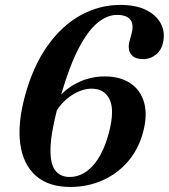

<svg xmlns="http://www.w3.org/2000/svg" viewBox="-20 -730 669 760"><path d="M456.5 -710.5Q518.5 -710.5 558.8 -690.2Q599 -670 616.2 -637.5Q633.5 -605 626.5 -568Q621 -533.5 598.5 -514.8Q576 -496 547 -496Q511.5 -496 497.8 -516.2Q484 -536.5 493.5 -570L500.5 -595.5Q510.5 -631.5 496.5 -651.2Q482.5 -671 442.5 -671Q405 -671 367 -640.5Q329 -610 292.5 -540.8Q256 -471.5 222 -355.5Q255 -389.5 299.8 -408.5Q344.5 -427.5 394.5 -427.5Q455.5 -427.5 496 -400.5Q536.5 -373.5 550.5 -323.8Q564.5 -274 546 -205.5Q528 -139 486.5 -90.8Q445 -42.5 386 -16.2Q327 10 258 10Q172 10 121.8 -34.5Q71.5 -79 60.2 -160.2Q49 -241.5 79.5 -353Q112 -470.5 169 -550Q226 -629.5 299.8 -670Q373.5 -710.5 456.5 -710.5ZM342.5 -379Q306.5 -379 268.5 -355.8Q230.5 -332.5 205 -293.5Q180 -194.5 179.8 -136.8Q179.5 -79 199.5 -54.2Q219.5 -29.5 255.5 -29.5Q306.5 -29.5 347 -73.5Q387.5 -117.5 411 -204Q434.5 -294.5 413.8 -336.8Q393 -379 342.5 -379Z"/></svg>

Font: Fraunces 144pt Soft SemiBold
Style: Italic
Weight: 600
Italic angle: -16°
Version: Version 1.000;[b76b70a41]